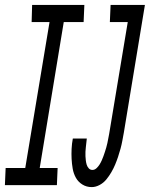

<svg xmlns="http://www.w3.org/2000/svg" viewBox="-58 -755 611 783"><path d="M316 8Q295 8 278 -2.5Q261 -13 251.5 -30Q242 -47 238.5 -67Q235 -87 234 -107Q233 -127 234 -148Q235 -169 239 -190H296Q295 -181 294 -172Q293 -163 292 -154Q291 -145 290.5 -136Q290 -127 290.5 -118Q291 -109 292 -100.5Q293 -92 295.5 -83.5Q298 -75 304 -68.5Q310 -62 319 -62Q328 -62 335.5 -69Q343 -76 348 -84Q353 -92 357 -101Q361 -110 364 -118.5Q367 -127 370 -136Q373 -145 375.5 -154Q378 -163 380 -172Q382 -181 383.5 -190Q385 -199 387 -208Q389 -217 390 -226L463 -665H390L393 -735H533L447 -214Q444 -198 441 -181.5Q438 -165 433.5 -148.5Q429 -132 423.5 -115.5Q418 -99 411.5 -83.5Q405 -68 396 -52.5Q387 -37 375.5 -23Q364 -9 348 -0.5Q332 8 316 8ZM-38 0 -35 -70H45L144 -665H71L73 -735H286L283 -665H202L104 -70H177L174 0Z"/></svg>

Font: Iosevka SS04
Style: Italic
Weight: 400
Italic angle: -9°
Monospace: yes
Designer: Belleve Invis
Foundry: Belleve Invis
Version: Version 19.0.0; ttfautohint (v1.8.4)